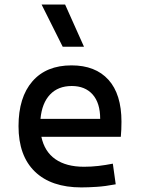

<svg xmlns="http://www.w3.org/2000/svg" viewBox="-20 -815 626 845"><path d="M337.9 9.8Q205.6 9.8 133.5 -59.8Q61.5 -129.4 61.5 -259.8Q61.5 -386.7 122.6 -457Q183.6 -527.3 294.9 -527.3Q399.9 -527.3 457.3 -463.9Q514.6 -400.4 514.6 -279.3Q514.6 -243.7 511.7 -212.9H162.1Q175.8 -147.9 223.6 -114.5Q271.5 -81.1 349.6 -81.1Q381.8 -81.1 413.1 -84.7Q444.3 -88.4 476.6 -94.7L489.3 -3.9Q443.4 4.9 405.3 7.3Q367.2 9.8 337.9 9.8ZM158.2 -292H420.9Q420.9 -361.8 387.7 -399.2Q354.5 -436.5 295.9 -436.5Q235.8 -436.5 200.2 -398.9Q164.6 -361.3 158.2 -292ZM255.9 -609.4 163.1 -794.9H266.6L349.6 -609.4Z"/></svg>

Font: Cascadia Code NF
Style: Regular
Weight: 400
Monospace: yes
Designer: Aaron Bell
Foundry: Saja Typeworks
Version: Version 2404.023; ttfautohint (v1.8.4)